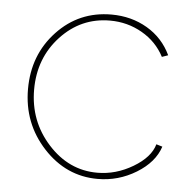

<svg xmlns="http://www.w3.org/2000/svg" viewBox="-44 -571 626 625"><g transform="rotate(5 269.0 -258.5)"><path d="M296 -527Q361 -527 413 -496.5Q465 -466 491 -411L471 -404Q446 -452 398 -479.5Q350 -507 293 -507Q198 -507 132 -436Q66 -365 66 -262Q66 -159 133.5 -84.5Q201 -10 294 -10Q355 -10 410.5 -43Q466 -76 478 -119L498 -113Q481 -61 423 -25.5Q365 10 297 10Q194 10 120 -70Q46 -150 46 -262Q46 -374 118 -450.5Q190 -527 296 -527Z"/></g></svg>

Font: Raleway
Style: Thin
Weight: 100
Designer: Matt McInerney, Pablo Impallari, Rodrigo Fuenzalida
Foundry: Matt McInerney, Pablo Impallari, Rodrigo Fuenzalida
Version: Version 3.000